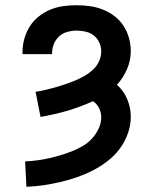

<svg xmlns="http://www.w3.org/2000/svg" viewBox="-20 -702 590 734"><path d="M81 12 76 -85Q99 -86 122 -89Q145 -92 167 -97Q189 -102 211 -108.5Q233 -115 254.5 -123.5Q276 -132 296 -143.5Q316 -155 331.5 -172Q347 -189 357 -210Q367 -231 367 -254Q367 -272 358.5 -289Q350 -306 335 -315Q287 -293 237 -278.5Q187 -264 135 -255L116 -351Q135 -354 154.5 -358.5Q174 -363 193 -368.5Q212 -374 231 -380.5Q250 -387 268 -394.5Q286 -402 303.5 -412Q321 -422 335.5 -435.5Q350 -449 358.5 -467.5Q367 -486 367 -506Q367 -523 359.5 -539.5Q352 -556 338.5 -566.5Q325 -577 307.5 -581Q290 -585 273 -585Q255 -585 237 -580Q219 -575 206 -563Q193 -551 186 -534Q179 -517 179 -499V-495H66V-503Q66 -528 73 -553.5Q80 -579 93.5 -600.5Q107 -622 127.5 -638.5Q148 -655 172 -665Q196 -675 221.5 -678.5Q247 -682 273 -682Q298 -682 323.5 -678.5Q349 -675 373 -665.5Q397 -656 417.5 -640.5Q438 -625 452 -603.5Q466 -582 473 -557Q480 -532 480 -507Q480 -471 465.5 -437.5Q451 -404 427 -378Q453 -355 466.5 -322.5Q480 -290 480 -256Q480 -223 468.5 -191Q457 -159 437.5 -133Q418 -107 391.5 -86.5Q365 -66 336 -51Q307 -36 275.5 -25Q244 -14 212 -6.5Q180 1 147 6Q114 11 81 12Z"/></svg>

Font: Lode
Style: Bold
Weight: 700
Monospace: yes
Designer: Belleve Invis
Foundry: Belleve Invis
Version: Version 29.2.0; ttfautohint (v1.8.3)